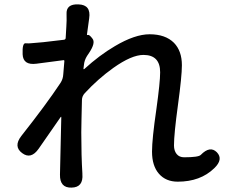

<svg xmlns="http://www.w3.org/2000/svg" viewBox="-20 -813 1040 874"><path d="M306 41Q252 43 253 -18L259 -279Q259 -284 256 -280L156 -136Q121 -86 81 -116Q40 -146 77 -194Q190 -337 255 -435Q267 -453 268 -475L273 -535Q273 -540 268 -539L146 -523Q85 -515 83 -566Q81 -617 96 -616Q111 -615 119 -616Q148 -618 177 -621L271 -632Q279 -633 279 -641L282 -692Q284 -720 283 -748Q280 -796 338 -793Q395 -791 386 -730L376 -657Q375 -652 380 -654Q387 -656 401 -637Q416 -618 386 -573L376 -558Q364 -539 362 -517L360 -501Q360 -496 364 -499Q433 -562 503 -603Q594 -657 661 -657Q733 -657 772 -618Q808 -581 808 -516Q808 -466 790 -334.5Q772 -203 772 -151Q772 -127 784 -112Q796 -97 818 -97Q884 -97 894 -108Q936 -151 967 -120Q998 -88 955 -47Q892 14 789 14Q735 14 703.5 -22Q672 -58 672 -123Q672 -180 692 -317Q709 -439 709 -484Q709 -563 633 -563Q579 -563 496 -504Q426 -454 366 -389Q353 -375 353 -357L351 -271Q350 -241 350 -211Q350 -103 355 -24V-21Q360 40 306 41Z"/></svg>

Font: Resource Han Rounded KR Medium
Style: Regular
Weight: 500
Designer: Cyano Hao (round all glyphs); Ryoko NISHIZUKA 西塚涼子 (kana, bopomofo & ideographs); Paul D. Hunt (Latin, Greek & Cyrillic)
Foundry: Cyano Hao
Version: 0.990